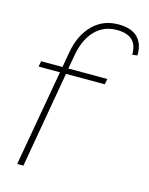

<svg xmlns="http://www.w3.org/2000/svg" viewBox="-114 -822 694 894"><g transform="rotate(15 233.5 -375.0)"><path d="M57 0 139 -464H36L41 -491H144L157 -566Q172 -650 221.5 -700Q271 -750 346 -750Q408 -750 438.5 -719Q469 -688 467 -633L443 -630Q443 -679 418 -701Q393 -723 345 -723Q281 -723 239.5 -679.5Q198 -636 184 -558L172 -491H360L355 -464H168L87 0Z"/></g></svg>

Font: Livvic Thin
Style: Italic
Weight: 250
Italic angle: -10°
Designer: Jacques Le Bailly, Baron von Fonthausen
Version: Version 1.001; ttfautohint (v1.8.2)